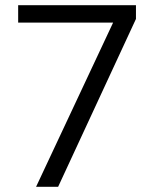

<svg xmlns="http://www.w3.org/2000/svg" viewBox="-20 -720 584 740"><path d="M504 -647 204 0H119L416 -633H50V-700H504Z"/></svg>

Font: Fivo Sans
Style: Regular
Weight: 400
Designer: Alexander Slobzheninov
Foundry: Alexander Slobzheninov
Version: 1.0